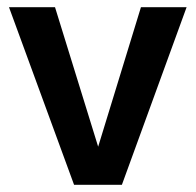

<svg xmlns="http://www.w3.org/2000/svg" viewBox="-20 -514 544 534"><path d="M372 -494H499L319 0H186L5 -494H133L253 -106Z"/></svg>

Font: Blinker SemiBold
Style: Regular
Weight: 600
Designer: Juergen Huber
Foundry: supertype
Version: Version 1.015;PS 1.15;hotconv 1.0.88;makeotf.lib2.5.647800